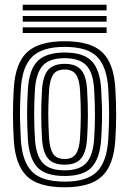

<svg xmlns="http://www.w3.org/2000/svg" viewBox="-20 -785 548 815"><path d="M254.5 10Q140.5 10 92.5 -38.6Q44.5 -87.2 38.5 -191Q35 -251.5 35 -301.1Q35 -350.8 38.5 -410Q45 -517 95.1 -563.5Q145.2 -610 254.5 -610Q365.2 -610 414.4 -562.9Q463.5 -515.8 469.5 -410Q472.8 -354.5 473.1 -304.1Q473.5 -253.8 469.5 -191Q462.8 -84 413.2 -37Q363.8 10 254.5 10ZM254.5 -14Q350.5 -14 392.1 -56.9Q433.8 -99.8 439.5 -192.8Q443.5 -257.5 443.1 -304.8Q442.8 -352 439.5 -408.2Q434.2 -499.5 393.4 -542.8Q352.5 -586 254.5 -586Q159.5 -586 116.9 -544.2Q74.2 -502.5 68.5 -408.2Q65.8 -363.5 65.1 -329.2Q64.5 -295 65.5 -263Q66.5 -231 68.5 -192.5Q73.8 -100 115.4 -57Q157 -14 254.5 -14ZM254.5 -38Q172 -38 137.5 -76.1Q103 -114.2 98.2 -195.5Q95 -254.8 95 -302.4Q95 -350 98.5 -406.5Q103.5 -489.8 139.6 -525.9Q175.8 -562 254.5 -562Q336 -562 370.4 -524.5Q404.8 -487 409.5 -407Q412 -363.5 412.8 -330.1Q413.5 -296.8 412.8 -265.1Q412 -233.5 409.5 -194.5Q404.5 -114.8 370.4 -76.4Q336.2 -38 254.5 -38ZM254.5 -62Q317.5 -62 346.4 -93.4Q375.2 -124.8 379.8 -197.8Q383 -249 383.1 -296.9Q383.2 -344.8 379.8 -403.8Q375.8 -476 346.9 -507Q318 -538 254.5 -538Q188.2 -538 160.4 -505.2Q132.5 -472.5 128.2 -403.5Q125.2 -355 125 -306Q124.8 -257 128.2 -196.5Q132.5 -125.8 161 -93.9Q189.5 -62 254.5 -62ZM254.5 -86Q206.2 -86 184 -112Q161.8 -138 158.2 -197.8Q155 -253.8 155 -301.4Q155 -349 158.2 -402.5Q162 -462.8 184.5 -488.4Q207 -514 254.5 -514Q302.2 -514 324.4 -488.2Q346.5 -462.5 349.8 -403Q353.2 -344.5 353.1 -297.5Q353 -250.5 349.8 -198.5Q346 -139 324.2 -112.5Q302.5 -86 254.5 -86ZM254.5 -110Q287 -110 301.9 -131.2Q316.8 -152.5 319.8 -200.2Q322.5 -245.2 323 -291.6Q323.5 -338 319.8 -401.5Q317.2 -448 302.2 -469Q287.2 -490 254.5 -490Q219.8 -490 205.4 -467.8Q191 -445.5 188.2 -400.8Q184.8 -343.5 184.9 -299.9Q185 -256.2 188.2 -199.5Q191 -153.5 205.8 -131.8Q220.5 -110 254.5 -110ZM76.5 -741V-765H432.5V-741ZM76.5 -693V-717H432.5V-693ZM76.5 -645V-669H432.5V-645Z"/></svg>

Font: Big Shoulders Inline Text Black
Style: Regular
Weight: 900
Designer: Patric King
Foundry: XO Type Co
Version: Version 1.000